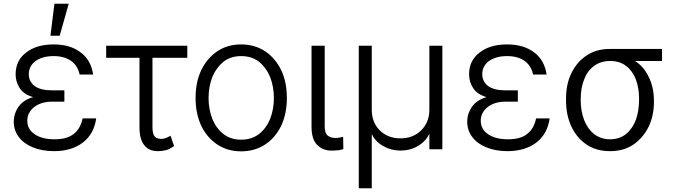

<svg xmlns="http://www.w3.org/2000/svg" viewBox="-20 -791 3590 1020"><path d="M161 -222Q125 -192 125 -150Q125 -104 164 -78Q203 -51 270 -51Q336 -51 371 -79Q407 -106 419 -162H491Q480 -81 422 -35Q361 12 267 12Q204 12 155 -8Q106 -28 80 -63Q53 -99 53 -145Q53 -186 77 -222Q103 -260 156 -275Q105 -290 84 -324Q63 -357 63 -396Q63 -470 119 -512Q174 -555 265 -555Q353 -555 408 -513Q463 -473 475 -395H403Q393 -443 357 -468Q321 -493 265 -493Q206 -493 169 -467Q133 -440 133 -397Q133 -358 164 -334Q196 -311 257 -311H322V-287V-251H257Q199 -251 161 -222ZM345 -771 297 -601H248L269 -771Z M790 -484V-115Q790 -89 797 -73Q805 -60 815 -57Q824 -53 838 -53Q849 -53 862 -58Q874 -63 886 -70L905 -15Q878 3 861 7Q839 12 821 12Q771 12 747 -19Q721 -50 721 -115V-484H544V-548H975V-484Z M1135 -23Q1081 -58 1049 -123Q1019 -188 1019 -270Q1019 -355 1049 -418Q1080 -482 1135 -519Q1189 -555 1261 -555Q1333 -555 1388 -519Q1443 -482 1474 -418Q1504 -355 1504 -270Q1504 -188 1474 -123Q1442 -58 1388 -23Q1333 13 1261 13Q1189 13 1135 -23ZM1356 -79Q1395 -110 1415 -159Q1435 -211 1435 -270Q1435 -330 1415 -382Q1394 -432 1356 -463Q1317 -493 1261 -493Q1206 -493 1167 -463Q1129 -432 1108 -382Q1088 -330 1088 -270Q1088 -211 1108 -159Q1128 -110 1167 -79Q1206 -49 1261 -49Q1317 -49 1356 -79Z M1722 -70Q1739 -58 1760 -58Q1776 -58 1784 -60L1803 -64L1804 1Q1797 4 1779 7Q1757 9 1740 9Q1695 9 1665 -21Q1635 -51 1635 -118V-548H1705V-118Q1705 -83 1722 -70Z M1955 -548V-208Q1955 -141 1997 -99Q2040 -56 2107 -56Q2175 -56 2218 -99Q2261 -142 2261 -208V-548H2330V2H2261V-81Q2242 -39 2199 -15Q2159 9 2107 9Q2058 9 2016 -15Q1973 -39 1954 -81H1955V209H1886V-548Z M2570 -222Q2534 -192 2534 -150Q2534 -104 2573 -78Q2612 -51 2679 -51Q2745 -51 2780 -79Q2816 -106 2828 -162H2900Q2889 -81 2831 -35Q2770 12 2676 12Q2613 12 2564 -8Q2515 -28 2489 -63Q2462 -99 2462 -145Q2462 -186 2486 -222Q2512 -260 2565 -275Q2514 -290 2493 -324Q2472 -357 2472 -396Q2472 -470 2528 -512Q2583 -555 2674 -555Q2762 -555 2817 -513Q2872 -473 2884 -395H2812Q2802 -443 2766 -468Q2730 -493 2674 -493Q2615 -493 2578 -467Q2542 -440 2542 -397Q2542 -358 2573 -334Q2605 -311 2666 -311H2731V-287V-251H2666Q2608 -251 2570 -222Z M3015 -401Q3044 -462 3096 -496Q3148 -531 3220 -531H3497V-467H3353Q3399 -439 3426 -383Q3454 -328 3454 -255V-248Q3454 -177 3426 -118Q3397 -59 3345 -23Q3293 12 3221 12Q3147 12 3096 -23Q3043 -59 3015 -120Q2987 -180 2987 -258V-266Q2987 -344 3015 -401ZM3083 -154Q3101 -107 3136 -79Q3172 -51 3221 -51Q3270 -51 3306 -79Q3341 -109 3358 -154Q3375 -203 3375 -260V-268Q3375 -323 3358 -369Q3340 -415 3307 -440Q3273 -467 3221 -467Q3170 -467 3135 -440Q3099 -413 3083 -368Q3065 -323 3065 -266V-258Q3065 -201 3083 -154Z"/></svg>

Font: Sinter Normal
Style: Regular
Weight: 350
Foundry: Adobe & rsms
Version: Version 1.000